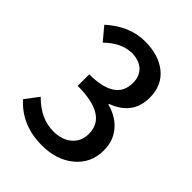

<svg xmlns="http://www.w3.org/2000/svg" viewBox="-215 -868 999 999"><g transform="rotate(45 285.0 -368.5)"><path d="M28 -88 84 -162Q163 -81 258 -81Q321 -81 359 -114Q398 -147 398 -203Q398 -338 180 -338V-423Q373 -423 373 -552Q373 -601 343 -630Q312 -658 260 -659Q183 -658 113 -589L53 -661Q152 -750 264 -750Q365 -750 426 -701Q489 -650 489 -560Q489 -434 362 -387V-382Q429 -365 470 -319Q514 -269 514 -198Q514 -101 442 -43Q373 13 268 13Q118 13 28 -88Z"/></g></svg>

Font: `nÑOSM
Style: Regular
Weight: 500
Designer: Ryoko NISHIZUKA ¬âXZm¬º[P (kana & ideographs); Paul D. Hunt (Latin, Greek & Cyrillic); Wenlong ZHANG _ e¬á¬ü¬ô (bopomof
Foundry: Adobe Systems Incorporated
Version: Version 1.00 June 24, 2014, initial release